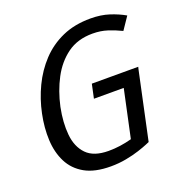

<svg xmlns="http://www.w3.org/2000/svg" viewBox="-125 -784 853 902"><g transform="rotate(-20 302.0 -333.0)"><path d="M326 -386H558L555 -374L483 -37Q483 -37 466.5 -30Q450 -23 421 -13.5Q392 -4 355 3Q318 10 278 10Q198 10 148.5 -18Q99 -46 74.5 -94.5Q50 -143 47 -205Q44 -267 58 -334Q72 -402 101.5 -463.5Q131 -525 176 -573Q221 -621 282.5 -648.5Q344 -676 424 -676Q476 -676 517.5 -662.5Q559 -649 592 -630L550 -568Q517 -584 483 -595Q449 -606 409 -606Q334 -606 282.5 -568.5Q231 -531 198.5 -469.5Q166 -408 150 -334Q135 -260 141 -198Q147 -136 183 -99Q219 -62 293 -62Q322 -62 350.5 -66Q379 -70 409 -78L460 -316H311Z"/></g></svg>

Font: Epunda Sans
Style: Italic
Weight: 400
Italic angle: -12.0243°
Designer: Simon Atzbach
Foundry: typofactur
Version: Version 2.204; ttfautohint (v1.8.4.7-5d5b)